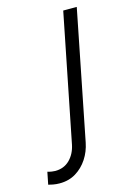

<svg xmlns="http://www.w3.org/2000/svg" viewBox="-230 -572 572 843"><g transform="rotate(-15 56.0 -150.5)"><path d="M-65.9 213.9Q-81.1 213.9 -95.7 211.2Q-110.4 208.5 -116.7 206.5L-105.5 150.4Q-96.2 153.3 -86.7 154.8Q-77.1 156.2 -70.8 156.2Q-30.8 156.2 -4.6 130.1Q21.5 104 29.8 63L145 -515.1H206.5L90.3 70.3Q82.5 109.9 61.3 142.3Q40 174.8 8.1 194.3Q-23.9 213.9 -65.9 213.9Z"/></g></svg>

Font: Reddit Sans Light
Style: Italic
Weight: 300
Italic angle: -11.25°
Designer: Stephen Hutchings
Version: Version 1.013